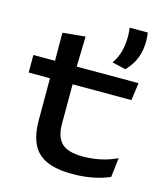

<svg xmlns="http://www.w3.org/2000/svg" viewBox="-109 -790 760 887"><g transform="rotate(15 271.5 -347.0)"><path d="M487.5 -708Q488.5 -701 489.8 -690.5Q491 -680 491 -668Q491 -624.5 477.5 -588Q464 -551.5 431.5 -517.5L366 -532.5Q386.5 -562 395.2 -594.5Q404 -627 404 -666Q404 -677 403.2 -687.2Q402.5 -697.5 401 -708ZM320 13.5Q240.5 13.5 193.8 -8.5Q147 -30.5 126.5 -75Q106 -119.5 106 -186V-419H214V-197.5Q214 -136 243.5 -106.5Q273 -77 346 -77Q390 -77 431.5 -86.2Q473 -95.5 508 -112.5L497 -20Q462.5 -4.5 417.2 4.5Q372 13.5 320 13.5ZM4 -387V-471H507L495.5 -387ZM107.5 -461 107 -605 215 -615.5 211 -461Z"/></g></svg>

Font: Anek Latin Expanded Medium
Style: Regular
Weight: 500
Width: 7
Designer: Yesha Goshar
Foundry: Ek Type
Version: Version 1.003